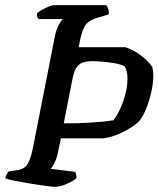

<svg xmlns="http://www.w3.org/2000/svg" viewBox="-32 -724 614 744"><path d="M181 0Q173 0 146 -3.5Q119 -7 86 -12.5Q53 -18 25 -23.5Q-3 -29 -12 -33Q-9 -43 -5.5 -49.5Q-2 -56 2 -60L31 -64Q48 -66 60 -73Q72 -80 81 -100.5Q90 -121 98 -163L178 -570Q185 -609 195.5 -627.5Q206 -646 211 -650H118Q116 -651 113 -657.5Q110 -664 111 -672Q118 -679 131.5 -686.5Q145 -694 158 -699Q171 -704 177 -704H380Q384 -699 387.5 -689.5Q391 -680 389 -668L345 -655Q315 -646 301.5 -630Q288 -614 278 -568L273 -541H454Q485 -531 513 -510Q541 -489 558 -465Q559 -459 560.5 -450.5Q562 -442 562 -431Q562 -402 554 -366Q546 -330 532.5 -298Q519 -266 502 -249Q481 -231 445 -212.5Q409 -194 369 -188H204L193 -136Q188 -110 179 -92.5Q170 -75 164 -70L259 -58Q261 -56 263 -48.5Q265 -41 264 -33Q249 -21 224.5 -10.5Q200 0 181 0ZM215 -246Q274 -246 322.5 -249Q371 -252 408 -258Q431 -289 446.5 -334.5Q462 -380 462 -418Q462 -451 450 -468Q435 -475 411.5 -479Q388 -483 364.5 -485Q341 -487 326 -487Q294 -487 278.5 -476.5Q263 -466 257 -448Q251 -430 247 -409Z"/></svg>

Font: Texturina 72pt 72pt SemiBold
Style: Italic
Weight: 600
Italic angle: -11°
Designer: Guillermo Torres Carreño
Foundry: Omnibus-Type
Version: Version 1.002; ttfautohint (v1.8.3)